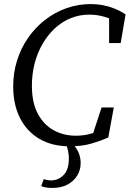

<svg xmlns="http://www.w3.org/2000/svg" viewBox="-20 -705 640 945"><path d="M183 211 195 177Q204 179 213 181Q222 183 231 183Q267 183 293 156.5Q319 130 319 74Q319 56 315 38Q311 20 304 0H339V4Q358 25 367.5 48Q377 71 377 97Q377 131 360.5 158.5Q344 186 313 203Q282 220 237 220Q219 220 205 217.5Q191 215 183 211ZM322 15Q236 15 174 -21.5Q112 -58 78.5 -124Q45 -190 45 -280Q45 -347 64 -407.5Q83 -468 118 -518.5Q153 -569 201 -606.5Q249 -644 306.5 -664.5Q364 -685 427 -685Q458 -685 486.5 -679.5Q515 -674 543 -663Q571 -652 598 -634L574 -493H517V-632L557 -592Q533 -611 495.5 -622Q458 -633 420 -633Q371 -633 328 -615.5Q285 -598 250 -565.5Q215 -533 189.5 -489Q164 -445 150.5 -393Q137 -341 137 -283Q137 -200 166 -145.5Q195 -91 244 -64Q293 -37 353 -37Q390 -37 423.5 -46Q457 -55 487 -70L432 -30L480 -176H540L513 -28Q476 -12 430.5 1.5Q385 15 322 15Z"/></svg>

Font: Source Serif 4 18pt
Style: Italic
Weight: 400
Italic angle: -12°
Designer: Frank Grießhammer
Foundry: Adobe Systems Incorporated
Version: Version 4.004;hotconv 1.0.116;makeotfexe 2.5.65601